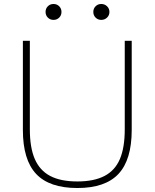

<svg xmlns="http://www.w3.org/2000/svg" viewBox="-20 -935 777 965"><path d="M369 10Q228 10 161.5 -61Q95 -132 95 -282V-730H130V-285Q130 -193 155 -135.5Q180 -78 232.5 -50.5Q285 -23 369 -23Q452 -23 505 -50.5Q558 -78 582.5 -135.5Q607 -193 607 -285V-730H642V-282Q642 -132 575.5 -61Q509 10 369 10ZM249 -835Q232 -835 220.5 -846.5Q209 -858 209 -875Q209 -892 220.5 -903.5Q232 -915 249 -915Q266 -915 277.5 -903.5Q289 -892 289 -875Q289 -858 277.5 -846.5Q266 -835 249 -835ZM489 -835Q472 -835 460.5 -846.5Q449 -858 449 -875Q449 -892 460.5 -903.5Q472 -915 489 -915Q506 -915 518 -903.5Q530 -892 530 -875Q530 -858 518 -846.5Q506 -835 489 -835Z"/></svg>

Font: M PLUS 2 Thin ExtraLight
Style: Regular
Weight: 250
Version: Version 1.001